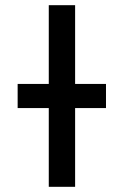

<svg xmlns="http://www.w3.org/2000/svg" viewBox="-20 -720 476 740"><path d="M48 -303.5V-396.5H388.5V-303.5ZM168 0V-700H269.5V0Z"/></svg>

Font: Overpass Medium
Style: Regular
Weight: 500
Designer: Delve Withrington, Dave Bailey, Thomas Jockin
Foundry: Delve Fonts LLC
Version: Version 4.000